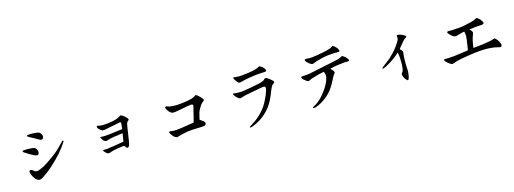

<svg xmlns="http://www.w3.org/2000/svg" viewBox="-7 -1626 7014 2619"><g transform="rotate(-15 3500.0 -316.5)"><path d="M239 -135Q246 -141 254 -141Q264 -141 278 -132L303 -114Q316 -104 332 -104Q348 -102 376.5 -114Q405 -126 427 -136.5Q449 -147 495 -176.5Q541 -206 581 -236Q621 -266 649.5 -290Q678 -314 709 -346L746 -384L766 -404Q779 -418 784.5 -415Q790 -412 790.5 -407Q791 -402 785 -395Q783 -393 771.5 -374Q760 -355 734 -321Q708 -287 683 -258Q658 -229 616 -187Q574 -145 531 -107Q488 -69 455 -44.5Q422 -20 396.5 -3.5Q371 13 355.5 17Q340 21 328 18Q318 16 299.5 2.5Q281 -11 260 -45.5Q239 -80 235.5 -104.5Q232 -129 239 -135ZM326 -338 280 -364 244 -387Q225 -396 219 -405Q213 -414 216 -420Q218 -422 227.5 -424Q237 -426 255 -426.5Q273 -427 289 -427Q295 -427 334.5 -425Q374 -423 387 -415.5Q400 -408 410 -392Q420 -376 422 -361Q424 -346 419 -332Q414 -318 404 -314Q396 -311 377.5 -314.5Q359 -318 326 -338ZM512 -503Q501 -500 486 -506.5Q471 -513 449.5 -526Q428 -539 396.5 -556.5Q365 -574 350.5 -581Q336 -588 331 -594.5Q326 -601 326.5 -606Q327 -611 351 -614Q375 -617 409 -616Q438 -615 469 -611Q500 -607 513.5 -591.5Q527 -576 533 -558Q540 -532 531.5 -519Q523 -506 512 -503Z M1605 -356Q1610 -393 1612 -412L1614 -436Q1614 -443 1611.5 -448Q1609 -453 1603 -455Q1599 -455 1583.5 -451Q1568 -447 1520.5 -438.5Q1473 -430 1433 -421.5Q1393 -413 1377 -410Q1362 -408 1354 -408Q1339 -408 1328.5 -415Q1318 -422 1300.5 -437Q1283 -452 1280 -467Q1277 -482 1281.5 -486Q1286 -490 1303 -485Q1316 -481 1335.5 -479.5Q1355 -478 1383 -479Q1410 -479 1440.5 -483Q1471 -487 1503 -493.5Q1535 -500 1554.5 -506Q1574 -512 1587 -518.5Q1600 -525 1610.5 -533Q1621 -541 1627 -543Q1634 -544 1644 -538.5Q1654 -533 1667 -525Q1680 -517 1690.5 -507.5Q1701 -498 1713 -483.5Q1725 -469 1725 -464Q1725 -457 1719 -451L1704 -438Q1694 -428 1689 -407.5Q1684 -387 1679 -352L1664 -253Q1655 -194 1651.5 -173.5Q1648 -153 1643.5 -133Q1639 -113 1630.5 -102.5Q1622 -92 1611 -92Q1600 -92 1596 -99L1572 -130Q1551 -128 1530.5 -125.5Q1510 -123 1466 -116Q1422 -109 1389 -98Q1356 -87 1352 -86.5Q1348 -86 1344 -86Q1334 -86 1323.5 -92Q1313 -98 1300 -110.5Q1287 -123 1282 -132Q1277 -141 1280 -146Q1282 -150 1303 -148.5Q1324 -147 1349.5 -150.5Q1375 -154 1428 -162Q1481 -170 1537 -180L1578 -187Q1584 -230 1586 -238L1596 -301Q1555 -295 1517.5 -290Q1480 -285 1459 -282Q1438 -279 1417 -273.5Q1396 -268 1378.5 -262Q1361 -256 1354 -256Q1345 -256 1332.5 -263.5Q1320 -271 1310.5 -284Q1301 -297 1294 -309Q1287 -321 1289 -324.5Q1291 -328 1299 -329Q1305 -329 1320.5 -327.5Q1336 -326 1355 -328Q1385 -330 1419 -333L1559 -351L1605 -356Z M2569 -190Q2580 -229 2586 -250L2614 -365Q2622 -396 2624.5 -405.5Q2627 -415 2625 -422.5Q2623 -430 2613.5 -433.5Q2604 -437 2591 -435L2536 -427Q2515 -423 2469.5 -414Q2424 -405 2406 -402L2368 -396Q2338 -392 2326 -395Q2310 -398 2290.5 -416Q2271 -434 2256.5 -461Q2242 -488 2250 -494.5Q2258 -501 2266 -501Q2271 -501 2283.5 -495.5Q2296 -490 2311 -487Q2326 -484 2352.5 -482Q2379 -480 2411 -481Q2445 -482 2488 -487Q2531 -492 2557 -497L2604 -507Q2645 -515 2664.5 -529Q2684 -543 2687.5 -544Q2691 -545 2696 -545Q2706 -543 2723 -527L2752 -501Q2766 -487 2776.5 -473Q2787 -459 2784 -451Q2782 -447 2777 -441L2752 -420Q2740 -409 2726.5 -389Q2713 -369 2701.5 -348.5Q2690 -328 2682 -303.5Q2674 -279 2668 -250L2658 -208Q2688 -188 2707.5 -171Q2727 -154 2726 -139Q2725 -131 2716 -118Q2707 -105 2656 -105L2600 -103L2525 -100Q2486 -98 2455 -93Q2424 -88 2383.5 -78Q2343 -68 2325.5 -62.5Q2308 -57 2302 -57Q2288 -57 2273.5 -67Q2259 -77 2246.5 -91.5Q2234 -106 2222 -125Q2210 -144 2213.5 -150Q2217 -156 2222 -158Q2228 -160 2242.5 -157Q2257 -154 2276.5 -153Q2296 -152 2321 -154Q2346 -156 2389 -162Q2432 -168 2521 -183L2569 -190Z M3680 -523Q3687 -521 3700 -513Q3713 -504 3721 -498L3752 -473Q3772 -456 3773.5 -446Q3775 -436 3771 -430Q3769 -428 3753.5 -418Q3738 -408 3728 -388.5Q3718 -369 3708 -346L3687 -292Q3669 -249 3650 -210.5Q3631 -172 3605 -136.5Q3579 -101 3549.5 -71.5Q3520 -42 3493 -20.5Q3466 1 3434 20Q3402 39 3380 49Q3358 59 3340 65.5Q3322 72 3314.5 74Q3307 76 3302 75.5Q3297 75 3295 72Q3293 70 3299 62Q3301 59 3308.5 55Q3316 51 3341.5 34.5Q3367 18 3384.5 5.5Q3402 -7 3433.5 -34Q3465 -61 3493 -92.5Q3521 -124 3542.5 -156Q3564 -188 3584 -228Q3604 -268 3615.5 -296.5Q3627 -325 3636 -353Q3645 -381 3643 -395Q3642 -406 3636.5 -411Q3631 -416 3619 -416Q3614 -416 3599 -414Q3584 -412 3552 -406L3359 -369Q3336 -365 3309 -355.5Q3282 -346 3270 -345.5Q3258 -345 3234 -365Q3228 -371 3214 -385.5Q3200 -400 3194 -412Q3188 -424 3190.5 -428Q3193 -432 3201 -434Q3208 -434 3228.5 -430.5Q3249 -427 3277 -428Q3311 -428 3342 -432Q3373 -436 3459 -452Q3545 -468 3563.5 -472.5Q3582 -477 3600.5 -482.5Q3619 -488 3631 -494.5Q3643 -501 3651.5 -510.5Q3660 -520 3665.5 -522.5Q3671 -525 3680 -523ZM3629 -700Q3635 -701 3648 -694Q3662 -687 3674 -676.5Q3686 -666 3696 -652Q3706 -638 3708.5 -628.5Q3711 -619 3709 -614Q3705 -608 3678 -606.5Q3651 -605 3625.5 -604Q3600 -603 3560.5 -598.5Q3521 -594 3474.5 -586.5Q3428 -579 3397 -572.5Q3366 -566 3346 -559.5Q3326 -553 3317 -555Q3303 -557 3296 -563.5Q3289 -570 3271 -595.5Q3253 -621 3250.5 -630Q3248 -639 3250 -642Q3252 -645 3263 -645Q3269 -645 3292.5 -642Q3316 -639 3328 -639Q3346 -639 3380 -642Q3414 -645 3467 -652.5Q3520 -660 3533 -663.5Q3546 -667 3574.5 -675Q3603 -683 3614 -691Q3625 -699 3629 -700Z M4559 -417Q4569 -408 4576.5 -401.5Q4584 -395 4595 -379Q4606 -363 4606 -355Q4606 -350 4595 -336Q4584 -322 4578 -312.5Q4572 -303 4548.5 -256Q4525 -209 4497 -166Q4469 -123 4438 -92.5Q4407 -62 4377.5 -39.5Q4348 -17 4323.5 -2.5Q4299 12 4276.5 22Q4254 32 4245 34.5Q4236 37 4224.5 41Q4213 45 4204.5 43Q4196 41 4195.5 37Q4195 33 4201 28Q4207 22 4226.5 12Q4246 2 4270.5 -16.5Q4295 -35 4322.5 -62.5Q4350 -90 4384 -135Q4418 -180 4439.5 -221Q4461 -262 4469 -287.5Q4477 -313 4479 -330Q4480 -346 4477 -361L4471 -380L4465 -400Q4426 -393 4397.5 -386Q4369 -379 4340 -370.5Q4311 -362 4291.5 -356Q4272 -350 4256 -341Q4240 -332 4234 -332Q4225 -331 4215 -336Q4205 -341 4191 -352.5Q4177 -364 4166 -373.5Q4155 -383 4150.5 -396.5Q4146 -410 4150 -414Q4152 -416 4171.5 -417Q4191 -418 4211.5 -419Q4232 -420 4260.5 -424Q4289 -428 4355.5 -443Q4422 -458 4481.5 -470Q4541 -482 4600 -494Q4659 -506 4683 -512.5Q4707 -519 4719 -524Q4731 -529 4740.5 -535Q4750 -541 4757 -543Q4764 -545 4783 -529L4807 -511Q4824 -495 4832 -480Q4840 -465 4837 -459Q4833 -450 4803 -451Q4771 -453 4729 -446L4658 -438Q4637 -434 4591 -424L4559 -417ZM4690 -699Q4702 -689 4714.5 -677Q4727 -665 4737 -645Q4747 -625 4745 -618Q4741 -608 4713 -609.5Q4685 -611 4643.5 -608Q4602 -605 4575.5 -602.5Q4549 -600 4490.5 -587Q4432 -574 4409 -566L4369 -549Q4354 -543 4347 -543Q4333 -543 4315.5 -553.5Q4298 -564 4279.5 -582Q4261 -600 4256.5 -611.5Q4252 -623 4257 -628Q4262 -633 4275 -633L4309 -631Q4330 -629 4361 -632Q4389 -635 4437.5 -642.5Q4486 -650 4531.5 -660Q4577 -670 4596 -675.5Q4615 -681 4630 -687Q4645 -693 4655.5 -701Q4666 -709 4672 -709Q4678 -709 4690 -699Z M5545 -430Q5563 -413 5571.5 -401Q5580 -389 5580 -380Q5580 -371 5578 -357Q5575 -343 5573.5 -321Q5572 -299 5572 -267Q5570 -214 5573 -167.5Q5576 -121 5576 -111Q5576 -94 5572 -70.5Q5568 -47 5565.5 -34Q5563 -21 5558 -8.5Q5553 4 5544 7Q5535 10 5519 -12Q5508 -23 5500 -38Q5492 -53 5486 -70.5Q5480 -88 5482 -95Q5483 -99 5492.5 -110.5Q5502 -122 5506 -131.5Q5510 -141 5514 -164.5Q5518 -188 5519 -224Q5520 -260 5518 -301Q5516 -326 5514 -346L5510 -372L5506 -393Q5488 -377 5473 -363.5Q5458 -350 5425.5 -326Q5393 -302 5354 -279Q5315 -256 5304 -251Q5293 -246 5278 -239.5Q5263 -233 5256 -232.5Q5249 -232 5248.5 -234.5Q5248 -237 5249 -241Q5251 -246 5257 -251Q5263 -256 5273 -264L5304 -287Q5356 -326 5376 -343Q5396 -360 5434.5 -401Q5473 -442 5501 -480.5Q5529 -519 5539 -537.5Q5549 -556 5552.5 -567Q5556 -578 5555.5 -587Q5555 -596 5553 -607.5Q5551 -619 5553.5 -621.5Q5556 -624 5563 -625Q5572 -625 5587 -623Q5602 -621 5621.5 -612.5Q5641 -604 5654 -596Q5667 -588 5672 -581Q5677 -574 5676 -569Q5674 -565 5661 -558Q5648 -551 5642 -546Q5636 -541 5627 -530.5Q5618 -520 5592.5 -490.5Q5567 -461 5560 -451L5545 -430Z M6439 -176Q6445 -215 6448 -230.5Q6451 -246 6459.5 -309.5Q6468 -373 6465 -389L6457 -434Q6439 -431 6422.5 -427.5Q6406 -424 6369 -412Q6332 -400 6316 -404Q6297 -408 6273.5 -428.5Q6250 -449 6238.5 -464Q6227 -479 6229.5 -485.5Q6232 -492 6240 -495Q6246 -497 6261 -496Q6275 -494 6305 -496Q6359 -498 6402 -502Q6445 -506 6500 -517.5Q6555 -529 6585 -537Q6615 -545 6627 -551L6654 -566Q6660 -568 6666 -568.5Q6672 -569 6687 -558Q6710 -537 6717.5 -528.5Q6725 -520 6734.5 -503Q6744 -486 6742 -479Q6738 -467 6725.5 -463.5Q6713 -460 6698.5 -459.5Q6684 -459 6649 -457L6605 -453L6533 -445Q6547 -430 6557.5 -416Q6568 -402 6568 -392.5Q6568 -383 6561.5 -366.5Q6555 -350 6545.5 -319.5Q6536 -289 6530 -253L6519 -186Q6577 -191 6617.5 -196Q6658 -201 6694 -206Q6730 -211 6766 -219Q6802 -227 6814 -232.5Q6826 -238 6830 -238Q6835 -237 6845 -228Q6855 -219 6867 -203.5Q6879 -188 6891 -162.5Q6903 -137 6901 -124Q6899 -114 6894.5 -109Q6890 -104 6883 -103Q6873 -100 6843.5 -108.5Q6814 -117 6783 -121Q6752 -125 6713 -127Q6653 -129 6592 -124Q6531 -119 6453 -107.5Q6375 -96 6329 -87Q6283 -78 6258 -71Q6233 -64 6214.5 -56.5Q6196 -49 6189 -49Q6178 -49 6161.5 -58.5Q6145 -68 6130 -80.5Q6115 -93 6103.5 -106Q6092 -119 6091 -125.5Q6090 -132 6092 -136Q6094 -140 6112.5 -139.5Q6131 -139 6171 -141.5Q6211 -144 6242 -147L6338 -160Q6420 -170 6423 -172L6439 -176Z"/></g></svg>

Font: ChillKai
Style: Regular
Weight: 400
Designer: ChillType
Foundry: 寒蝉字型
Version: Version 2.000